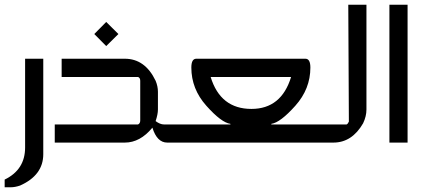

<svg xmlns="http://www.w3.org/2000/svg" viewBox="-32 -606 1801 816"><path d="M74.7 -356.4H151.9V49.3Q151.9 138.7 53.2 182.6Q31.7 189.9 13.7 189.9H-12.2V157.2Q74.7 115.2 74.7 21Z M419.4 -410.2 368.7 -461.4 419.4 -512.7 471.2 -461.4ZM230 -356.4H498.5Q584.5 -356.4 629.4 -262.7Q639.2 -239.3 639.2 -215.8V-140.6Q639.2 -120.6 629.4 -91.3Q648.4 -77.1 664.6 -77.1H765.6V0H678.7Q635.3 0 615.7 -63.5Q563.5 0 498.5 0H200.7V-77.1H554.7Q564 -81.5 564 -93.8V-262.7Q564 -275.4 554.7 -278.8H230Z M802.2 -356.4H1266.1Q1287.1 -356.4 1287.1 -318.8Q1287.1 -228 1223.1 -156.5Q1159.2 -85 1121.1 -79.6V-77.1H1327.1V0H741.2V-77.1H947.3V-79.6Q908.7 -85 845 -156.5Q781.2 -228 781.2 -318.8Q781.2 -356.4 802.2 -356.4ZM863.3 -278.8Q904.8 -143.1 1036.6 -143.1Q1163.6 -143.1 1205.1 -278.8Z M1525.4 -585.9V-140.6Q1525.4 -111.8 1511.2 -82Q1463.9 0 1384.8 0H1302.7V-77.1H1440.9Q1445.8 -78.6 1450.7 -88.9L1448.2 -585.9Z M1623 -585.9H1700.2V0H1623Z"/></svg>

Font: Kadhim
Style: Regular
Weight: 400
Designer: Developer/ Husham Jawad
Version: Version 1.00;December 29, 2020;FontCreator 13.0.0.2683 32-bi